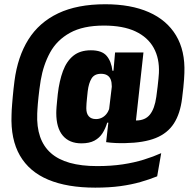

<svg xmlns="http://www.w3.org/2000/svg" viewBox="-20 -690 896 882"><path d="M354 -31.5Q298.5 -31.5 268.5 -67Q238.5 -102.5 238.5 -171Q238.5 -176 238.8 -182.8Q239 -189.5 239.8 -199.2Q240.5 -209 242 -223.5Q243.5 -238 245.5 -258.5Q252.5 -318.5 269.2 -363.8Q286 -409 317 -434Q348 -459 397.5 -459Q448 -459 469.8 -433.5Q491.5 -408 496.5 -365H531.5L493 -280Q493.5 -284 493.5 -287.5Q493.5 -291 493.5 -294Q493.5 -312 488.5 -324.8Q483.5 -337.5 472.5 -344.2Q461.5 -351 444 -351Q414 -351 400.8 -329.8Q387.5 -308.5 383 -271.5Q381 -251.5 379.5 -238Q378 -224.5 377.5 -216Q377 -207.5 376.8 -202.2Q376.5 -197 376.5 -192.5Q376.5 -168.5 387.8 -155.8Q399 -143 421 -143Q435 -143 447 -148.8Q459 -154.5 468 -165.2Q477 -176 482.5 -191.5L504.5 -126.5H472.5Q464.5 -99.5 450.8 -78Q437 -56.5 413.8 -44Q390.5 -31.5 354 -31.5ZM595.5 -55 467.5 -37 480 -146.5 478.5 -165.5 498.5 -332.5 500 -350.5 508.5 -447.5 509 -449H639ZM467.5 -37 567 -140Q577.5 -138 585 -137.2Q592.5 -136.5 605 -136.5Q647 -136.5 668.8 -163.8Q690.5 -191 698 -245Q702 -272.5 704.2 -293.2Q706.5 -314 708 -329.2Q709.5 -344.5 710 -354.5Q713 -421.5 686 -470.2Q659 -519 602.2 -545.8Q545.5 -572.5 457.5 -572.5Q361.5 -572.5 301.5 -539.2Q241.5 -506 210.2 -449Q179 -392 167 -321Q163.5 -299 161 -279.8Q158.5 -260.5 156.8 -243.8Q155 -227 153.8 -213Q152.5 -199 152 -187.8Q151.5 -176.5 151 -168Q146 -47 213.5 13Q281 73 426 73Q490.5 73 543.8 65Q597 57 641 43.2Q685 29.5 720.5 13.5L702 120Q666 134.5 625 146.2Q584 158 533.2 165Q482.5 172 417.5 172Q289 172 201.8 135.5Q114.5 99 71.5 24.5Q28.5 -50 33 -162.5Q33 -172 33.8 -184.8Q34.5 -197.5 35.8 -212.5Q37 -227.5 38.5 -244.5Q40 -261.5 42 -280Q44 -298.5 46.5 -318Q61 -429.5 110.2 -508.2Q159.5 -587 247.2 -628.8Q335 -670.5 463.5 -670.5Q581 -670.5 663.5 -634.2Q746 -598 788.5 -527.5Q831 -457 827 -354.5Q826.5 -342 825.5 -325.5Q824.5 -309 822.2 -287.5Q820 -266 816.5 -238.5Q808 -168 778.8 -122.8Q749.5 -77.5 695 -55.8Q640.5 -34 554 -32.5Q533.5 -32 511 -33Q488.5 -34 467.5 -37Z"/></svg>

Font: Anek Malayalam Medium
Style: Bold
Weight: 700
Version: Version 1.003